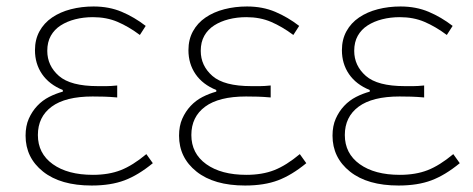

<svg xmlns="http://www.w3.org/2000/svg" viewBox="-20 -560 1462 593"><path d="M263 13Q167 13 113 -30Q59 -73 59 -141Q59 -171 69 -193.5Q79 -216 95 -233Q111 -250 131.5 -260.5Q152 -271 174 -277V-282Q132 -299 110 -331Q88 -363 88 -405Q88 -438 102 -463.5Q116 -489 141 -506Q166 -523 199 -531.5Q232 -540 269 -540Q317 -540 356 -523.5Q395 -507 430 -480L412 -452Q377 -478 343 -492.5Q309 -507 267 -507Q238 -507 212.5 -500.5Q187 -494 167.5 -481.5Q148 -469 137 -449.5Q126 -430 126 -403Q126 -357 162 -325.5Q198 -294 282 -294Q297 -294 309.5 -294Q322 -294 342 -296V-259Q319 -261 302 -261.5Q285 -262 266 -262Q182 -262 139.5 -230.5Q97 -199 97 -143Q97 -86 143 -53Q189 -20 267 -20Q316 -20 353 -34.5Q390 -49 432 -84L452 -56Q407 -19 364.5 -3Q322 13 263 13Z M737 13Q641 13 587 -30Q533 -73 533 -141Q533 -171 543 -193.5Q553 -216 569 -233Q585 -250 605.5 -260.5Q626 -271 648 -277V-282Q606 -299 584 -331Q562 -363 562 -405Q562 -438 576 -463.5Q590 -489 615 -506Q640 -523 673 -531.5Q706 -540 743 -540Q791 -540 830 -523.5Q869 -507 904 -480L886 -452Q851 -478 817 -492.5Q783 -507 741 -507Q712 -507 686.5 -500.5Q661 -494 641.5 -481.5Q622 -469 611 -449.5Q600 -430 600 -403Q600 -357 636 -325.5Q672 -294 756 -294Q771 -294 783.5 -294Q796 -294 816 -296V-259Q793 -261 776 -261.5Q759 -262 740 -262Q656 -262 613.5 -230.5Q571 -199 571 -143Q571 -86 617 -53Q663 -20 741 -20Q790 -20 827 -34.5Q864 -49 906 -84L926 -56Q881 -19 838.5 -3Q796 13 737 13Z M1211 13Q1115 13 1061 -30Q1007 -73 1007 -141Q1007 -171 1017 -193.5Q1027 -216 1043 -233Q1059 -250 1079.5 -260.5Q1100 -271 1122 -277V-282Q1080 -299 1058 -331Q1036 -363 1036 -405Q1036 -438 1050 -463.5Q1064 -489 1089 -506Q1114 -523 1147 -531.5Q1180 -540 1217 -540Q1265 -540 1304 -523.5Q1343 -507 1378 -480L1360 -452Q1325 -478 1291 -492.5Q1257 -507 1215 -507Q1186 -507 1160.5 -500.5Q1135 -494 1115.5 -481.5Q1096 -469 1085 -449.5Q1074 -430 1074 -403Q1074 -357 1110 -325.5Q1146 -294 1230 -294Q1245 -294 1257.5 -294Q1270 -294 1290 -296V-259Q1267 -261 1250 -261.5Q1233 -262 1214 -262Q1130 -262 1087.5 -230.5Q1045 -199 1045 -143Q1045 -86 1091 -53Q1137 -20 1215 -20Q1264 -20 1301 -34.5Q1338 -49 1380 -84L1400 -56Q1355 -19 1312.5 -3Q1270 13 1211 13Z"/></svg>

Font: Kinto Sans Thin
Style: Regular
Weight: 100
Designer: Authors: Ryoko NISHIZUKA  (kana & ideographs); Paul D. Hunt (Latin, Greek & Cyrillic); Wenlong ZHANG  (bopomofo); Sandol
Foundry: Adobe Systems Incorporated, ookami Inc.
Version: Version 0.001